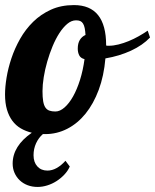

<svg xmlns="http://www.w3.org/2000/svg" viewBox="-40 -529 616 763"><path d="M556.2 -379.9Q526.9 -349.1 480.5 -327.6Q434.1 -306.2 378.9 -296.9Q373 -227.5 352.3 -171.9Q331.5 -116.2 299.8 -77.1Q268.1 -38.1 227.1 -17.1Q186 3.9 140.1 3.9H130.4Q113.3 18.6 103.3 40.5Q93.3 62.5 93.3 87.9Q93.3 115.7 108.4 132.3Q123.5 148.9 148.4 148.9Q167 148.9 185.3 138.7Q203.6 128.4 220.2 109.9L237.3 132.8Q229.5 150.4 215.6 165Q201.7 179.7 184.6 190.7Q167.5 201.7 147.9 207.8Q128.4 213.9 109.4 213.9Q87.9 213.9 69.8 207Q51.8 200.2 38.6 187.7Q25.4 175.3 17.8 158.2Q10.3 141.1 10.3 121.1Q10.3 51.3 86.4 -1.5Q62.5 -7.3 42.7 -18.8Q22.9 -30.3 9 -49.1Q-4.9 -67.9 -12.5 -93.8Q-20 -119.6 -20 -153.8Q-20 -183.1 -13.9 -220.5Q-7.8 -257.8 5.4 -297.4Q18.6 -336.9 40 -374.8Q61.5 -412.6 91.8 -442.4Q122.1 -472.2 162.4 -490.5Q202.6 -508.8 253.9 -508.8Q381.8 -508.8 381.8 -349.1V-348.1Q384.3 -347.2 386.7 -347.2Q389.2 -347.2 393.1 -347.2Q410.6 -347.2 430.9 -352.3Q451.2 -357.4 471.4 -365.7Q491.7 -374 511.2 -385Q530.8 -396 546.9 -407.2ZM295.9 -293.9Q280.3 -297.9 274.7 -309.3Q269 -320.8 269 -335.9Q269 -356.9 277.3 -370.4Q285.6 -383.8 299.8 -390.1Q298.8 -406.2 296.6 -417.2Q294.4 -428.2 290 -435.3Q285.6 -442.4 279.1 -445.3Q272.5 -448.2 262.2 -448.2Q244.1 -448.2 227.5 -434.3Q210.9 -420.4 196 -397.5Q181.2 -374.5 168.9 -345Q156.7 -315.4 147.7 -284.2Q138.7 -252.9 133.8 -222.4Q128.9 -191.9 128.9 -167Q128.9 -142.1 131.6 -126.5Q134.3 -110.8 140.4 -101.8Q146.5 -92.8 156.2 -89.4Q166 -85.9 180.2 -85.9Q198.2 -85.9 216.6 -102.1Q234.9 -118.2 250.5 -146Q266.1 -173.8 278.1 -211.9Q290 -250 295.9 -293.9Z"/></svg>

Font: Lobster
Style: Regular
Weight: 400
Designer: Pablo Impallari
Foundry: Pablo Impallari
Version: Version 1.007; ttfautohint (v1.1) -l 8 -r 50 -G 50 -x 14 -D 